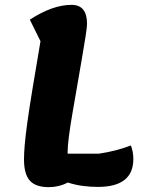

<svg xmlns="http://www.w3.org/2000/svg" viewBox="-20 -746 589 792"><path d="M247 -50Q243 -50 241.5 -51.5Q240 -53 240 -56Q240 -58 240.5 -59.5Q241 -61 242 -63Q244 -62 247 -62Q250 -62 253 -62Q259 -62 266 -63Q273 -64 279 -64Q283 -64 284.5 -63Q286 -62 286 -59Q286 -57 285.5 -55.5Q285 -54 284 -52Q282 -52 279 -52.5Q276 -53 274 -53Q267 -53 260.5 -51.5Q254 -50 247 -50ZM181 26Q127 26 103 -1Q79 -28 79 -88Q79 -113 82 -148.5Q85 -184 92.5 -239Q100 -294 113.5 -376Q127 -458 147 -576L103 -665Q197 -726 275 -726Q339 -726 339 -648Q339 -634 333 -596Q327 -558 318 -505.5Q309 -453 299 -395Q289 -337 279.5 -282.5Q270 -228 264.5 -185.5Q259 -143 259 -122Q259 -117 259 -112H387Q457 -122 520 -146Q525 -132 527.5 -119Q530 -106 530 -90Q530 25 384 25Q353 25 322 21Q291 17 260 7Q223 26 181 26Z"/></svg>

Font: Lemonada SemiBold
Style: Regular
Weight: 600
Designer: Mohamed Gaber (Arabic), Eduardo Tunni (Latin)
Foundry: Kief Type Foundry
Version: Version 4.005; ttfautohint (v1.8.3)